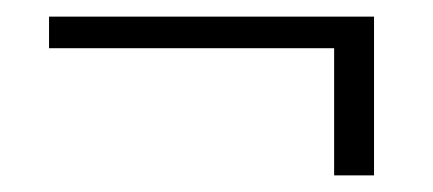

<svg xmlns="http://www.w3.org/2000/svg" viewBox="-20 -391 521 231"><path d="M382 -333H39V-371H430V-180H382Z"/></svg>

Font: TavirajRegular
Style: Regular
Weight: 400
Designer: Katatrad Team
Foundry: CadsonDemak
Version: Version 1.000